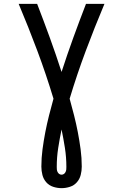

<svg xmlns="http://www.w3.org/2000/svg" viewBox="-20 -755 640 998"><path d="M300 223Q278 223 256.5 216Q235 209 220.5 192.5Q206 176 200.5 154.5Q195 133 195 111Q195 66 201 21Q207 -24 215.5 -68Q224 -112 235 -155.5Q246 -199 258 -242Q220 -368 174 -491Q128 -614 77 -735H173Q207 -647 239 -559Q271 -471 300 -381Q329 -471 361 -559Q393 -647 427 -735H523Q472 -614 426 -491Q380 -368 342 -242Q354 -199 365 -155.5Q376 -112 384.5 -68Q393 -24 399 21Q405 66 405 111Q405 133 399.5 154.5Q394 176 379.5 192.5Q365 209 343.5 216Q322 223 300 223ZM300 153Q307 153 312.5 149Q318 145 321 138.5Q324 132 324.5 125.5Q325 119 325 112Q325 63 317.5 14.5Q310 -34 300 -82Q290 -34 282.5 14.5Q275 63 275 112Q275 119 275.5 125.5Q276 132 279 138.5Q282 145 287.5 149Q293 153 300 153Z"/></svg>

Font: Iosevka Medium Extended
Style: Regular
Weight: 500
Width: 7
Monospace: yes
Designer: Belleve Invis
Foundry: Belleve Invis
Version: Version 32.5.0; ttfautohint (v1.8.4)